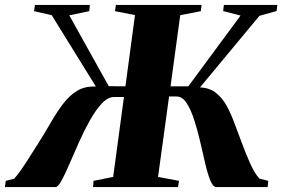

<svg xmlns="http://www.w3.org/2000/svg" viewBox="-48 -763 1152 783"><path d="M-28 0 -24.5 -25.5 10 -34.5Q24.5 -50.5 40 -73Q55.5 -95.5 72 -122Q88.5 -148.5 105.5 -174.5Q135.5 -222 160.2 -265Q185 -308 210.8 -341.5Q236.5 -375 268 -393.5Q299.5 -412 343 -410L163 -701L91 -717.5L94.5 -743H318.5L316 -717.5L234.5 -700.5L395.5 -411.5L463.5 -411L502.5 -701.5L421 -717.5L424.5 -743H774L771 -717.5L687 -701L647.5 -411H720L933 -699.5L862 -718L865 -743H1083L1080 -718L1010 -698.5L767.5 -406.5Q806 -405 832 -384.8Q858 -364.5 876 -332Q894 -299.5 908.2 -260.2Q922.5 -221 938 -181Q946.5 -158.5 955 -137.2Q963.5 -116 972 -97Q980.5 -78 990 -62Q999.5 -46 1010 -34.5L1046 -25.5L1043.5 0H834.5Q821 0 810 -26.5Q799 -53 789.2 -95.2Q779.5 -137.5 768.5 -184.8Q757.5 -232 744 -274Q730.5 -316 713 -342.8Q695.5 -369.5 672 -369.5H641.5L596.5 -41.5L682 -25.5L678 0H331.5L333.5 -25.5L413.5 -41.5L457.5 -367.5H418Q392 -367.5 367.2 -341Q342.5 -314.5 319 -272.8Q295.5 -231 274.5 -184Q253.5 -137 235.5 -95Q217.5 -53 203 -26.5Q188.5 0 178.5 0Z"/></svg>

Font: Merriweather 120pt Black
Style: Italic
Weight: 900
Italic angle: -7.8°
Version: Version 2.101